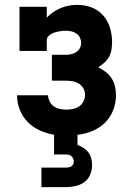

<svg xmlns="http://www.w3.org/2000/svg" viewBox="-20 -548 540 788"><path d="M150 220V140H250Q256 140 261.5 139Q267 138 272 135Q277 132 280 127Q283 122 283 116Q283 110 280.5 103.5Q278 97 273.5 93Q269 89 262.5 87.5Q256 86 250 86H202V5Q172 0 144 -12.5Q116 -25 94.5 -46.5Q73 -68 61.5 -97Q50 -126 50 -157H177Q178 -143 184 -131Q190 -119 201 -111.5Q212 -104 225.5 -101Q239 -98 252 -98Q266 -98 280 -101Q294 -104 305 -111.5Q316 -119 322.5 -132Q329 -145 329 -159Q329 -173 322 -185.5Q315 -198 303.5 -205Q292 -212 278 -214.5Q264 -217 250 -217H193V-323H250Q261 -323 272 -325.5Q283 -328 292.5 -334Q302 -340 307.5 -350Q313 -360 313 -372Q313 -383 308 -393.5Q303 -404 293.5 -410.5Q284 -417 272.5 -419.5Q261 -422 250 -422Q242 -422 234 -421Q226 -420 218.5 -418.5Q211 -417 203.5 -414.5Q196 -412 189.5 -408Q183 -404 177.5 -398Q172 -392 172 -384V-339H60V-520H172V-475Q183 -488 198 -498Q213 -508 229.5 -515Q246 -522 263.5 -525Q281 -528 298 -528Q328 -528 356 -517.5Q384 -507 403.5 -484.5Q423 -462 431.5 -433.5Q440 -405 440 -375Q440 -360 437.5 -344.5Q435 -329 427.5 -315Q420 -301 408 -290.5Q396 -280 383 -272Q399 -264 413.5 -253Q428 -242 438 -226.5Q448 -211 452 -193Q456 -175 456 -157Q456 -126 444.5 -96Q433 -66 410.5 -44Q388 -22 358.5 -10Q329 2 298 5V47Q311 51 323 59Q335 67 343 78Q351 89 354.5 102.5Q358 116 358 130Q358 150 350 169Q342 188 326 199.5Q310 211 290 215.5Q270 220 250 220Z"/></svg>

Font: Iosevka Curly Slab Heavy
Style: Regular
Weight: 900
Monospace: yes
Designer: Belleve Invis
Foundry: Belleve Invis
Version: Version 22.1.2; ttfautohint (v1.8.4)